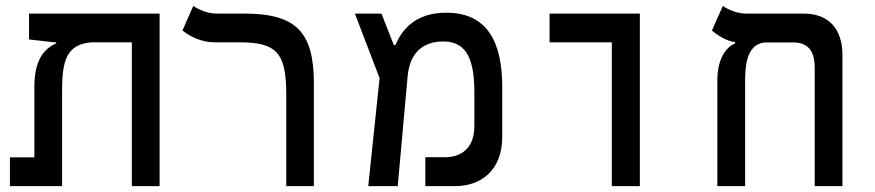

<svg xmlns="http://www.w3.org/2000/svg" viewBox="-20 -632 2970 652"><path d="M522 0V-585.9H78.6V-498L165 -488.3H170.9V-484.9C128.9 -465.8 96.7 -428.7 96.7 -335.4V-97.7H13.7V0H190.9V-326.2C190.9 -428.7 207.5 -482.9 293 -488.3H427.7V0Z M1045.9 -347.7C1045.9 -522 987.3 -585.9 809.1 -585.9H714.4C683.1 -585.9 650.9 -601.6 636.2 -611.8L599.6 -528.3C626 -508.3 662.1 -488.3 710.4 -488.3H793.5C920.9 -488.3 952.1 -451.2 952.1 -310.1V0H1045.9Z M1230.5 0H1330.6L1364.3 -373.5C1371.6 -452.1 1415.5 -491.2 1485.4 -491.2C1566.9 -491.2 1590.8 -425.8 1590.8 -318.8V-204.6C1590.8 -125 1543 -98.1 1490.7 -98.1H1424.3V0H1526.4C1613.3 0 1685.5 -53.7 1685.5 -167V-336.4C1685.5 -491.2 1633.8 -588.9 1495.1 -588.9C1387.2 -588.9 1342.8 -526.9 1322.8 -479H1317.4L1275.4 -585.9H1185.1L1269 -366.7Z M2057.6 0H2152.8V-585.9H1846.2V-488.3H2057.6Z M2840.8 -444.3C2840.8 -535.2 2793.5 -585.9 2708.5 -585.9H2512.2C2481 -585.9 2449.2 -601.6 2434.6 -611.8L2397.5 -528.3C2415.5 -513.2 2444.8 -493.2 2476.1 -488.8V-484.4C2441.9 -470.2 2416 -427.2 2416 -359.4V0H2510.3V-350.1C2510.3 -400.9 2512.2 -481 2576.2 -487.8H2673.8C2722.7 -487.8 2746.6 -460.4 2746.6 -401.9V0H2840.8Z"/></svg>

Font: CaskaydiaCove Nerd Font
Style: Regular
Weight: 400
Designer: Aaron Bell
Foundry: Saja Typeworks
Version: Version 2111.1;Nerd Fonts 2.3.3